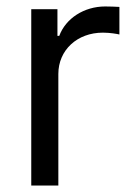

<svg xmlns="http://www.w3.org/2000/svg" viewBox="-20 -574 412 594"><path d="M76.7 0H160.5V-345.2C160.5 -419 218.8 -473 298.3 -473C320.7 -473 343.8 -468.8 349.4 -467.3V-552.6C339.8 -553.3 317.8 -554 305.4 -554C240.1 -554 183.2 -517 163.4 -463.1H157.7V-545.5H76.7Z"/></svg>

Font: Magic Ui Pro
Style: Regular
Weight: 400
Designer: Stefan Endress, Andreas Faust
Version: Version 1.000;FEAKit 1.0